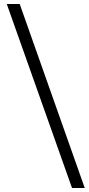

<svg xmlns="http://www.w3.org/2000/svg" viewBox="-20 -768 446 965"><path d="M342 177 14 -748H79L406 177Z"/></svg>

Font: Tiro Tamil
Style: Regular
Weight: 400
Designer: Tamil: Fernando Mello & Fiona Ross. Latin: John Hudson.
Foundry: Tiro Typeworks Ltd.
Version: Version 1.52